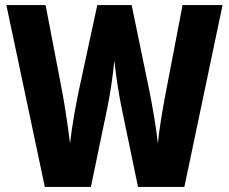

<svg xmlns="http://www.w3.org/2000/svg" viewBox="-20 -734 898 754"><path d="M854 -714H697L630 -365C619 -307 605 -225 600 -171C593 -238 576 -331 565 -385L497 -714H362L291 -385C280 -335 263 -242 255 -171C248 -229 235 -316 226 -365L159 -714H5L156 0H337L403 -318C413 -367 425 -448 429 -497C435 -437 447 -364 456 -318L522 0H704Z"/></svg>

Font: Noto Sans Khmer Condensed ExtraBold
Style: Regular
Weight: 800
Width: 3
Designer: Danh Hong and the Monotype Design Team
Foundry: Monotype Imaging Inc.
Version: Version 2.004